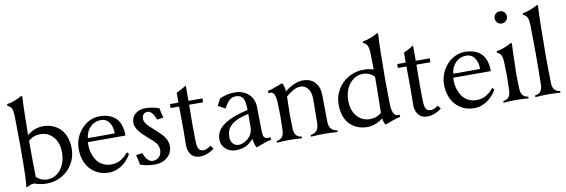

<svg xmlns="http://www.w3.org/2000/svg" viewBox="-56 -1216 4889 1657"><g transform="rotate(-10 2389.0 -387.5)"><path d="M300.8 -490.7Q344.7 -490.7 382.3 -476.1Q419.9 -461.4 449.2 -433.3Q478.5 -405.3 495.1 -360.1Q511.7 -314.9 511.7 -257.8Q511.7 -184.1 475.1 -123.8Q438.5 -63.5 378.4 -30.5Q318.4 2.4 248.5 2.4Q194.8 2.4 145.5 -15.6Q127.9 -18.6 117.7 -14.6L68.4 4.9Q79.1 -56.6 79.1 -366.2Q79.1 -455.1 76.2 -619.1Q75.2 -662.6 65.7 -684.8Q56.2 -707 29.3 -717.8V-732.4Q58.6 -735.4 96.2 -749.8Q133.8 -764.2 163.1 -781.2L169.9 -773.9Q165.5 -700.7 164.1 -618.7Q161.6 -512.7 161.1 -438Q227.5 -490.7 300.8 -490.7ZM161.1 -366.2Q161.1 -205.1 164.1 -70.3Q206.5 -31.7 257.8 -31.7Q329.1 -31.7 376.5 -90.3Q423.8 -148.9 423.8 -240.2Q423.8 -323.7 379.4 -375.5Q335 -427.2 265.1 -427.2Q206.5 -427.2 161.1 -388.2Z M988.3 -288.1H659.2Q658.2 -280.8 658.2 -266.1Q658.2 -228 668.5 -192.6Q678.7 -157.2 698.2 -127.9Q717.8 -98.6 750.5 -81.1Q783.2 -63.5 824.2 -63.5Q851.6 -63.5 874.8 -70.1Q897.9 -76.7 916.7 -89.6Q935.5 -102.5 947.8 -114Q960 -125.5 975.1 -143.1L990.7 -126.5Q980.5 -105.5 961.9 -83.5Q943.4 -61.5 918.5 -42Q893.6 -22.5 860.8 -10Q828.1 2.4 794.9 2.4Q725.1 2.4 673.3 -31.2Q621.6 -64.9 595.9 -120.1Q570.3 -175.3 570.3 -243.7Q570.3 -309.1 601.6 -366.5Q632.8 -423.8 684.3 -457.3Q735.8 -490.7 793.5 -490.7Q886.7 -490.7 937.5 -441.4Q988.3 -392.1 988.3 -288.1ZM664.6 -322.3H900.4Q900.4 -381.8 874.3 -419.2Q848.1 -456.5 801.3 -456.5Q747.1 -456.5 709.2 -419.2Q671.4 -381.8 664.6 -322.3Z M1184.6 -31.7Q1217.3 -31.7 1239.5 -54.4Q1261.7 -77.1 1261.7 -115.2Q1261.7 -136.2 1252.4 -156.5Q1243.2 -176.8 1215.3 -201.7L1140.6 -269.5Q1107.9 -299.3 1091.1 -328.9Q1074.2 -358.4 1074.2 -382.3Q1074.2 -432.6 1108.9 -461.7Q1143.6 -490.7 1197.8 -490.7Q1256.3 -490.7 1317.9 -468.8Q1326.2 -422.9 1336.9 -383.8L1281.2 -376Q1251.5 -456.5 1211.4 -456.5Q1188 -456.5 1175 -442.6Q1162.1 -428.7 1162.1 -402.3Q1162.1 -370.1 1203.6 -331.5L1278.8 -261.7Q1318.4 -225.6 1334 -194.8Q1349.6 -164.1 1349.6 -133.3Q1349.6 -73.2 1305.9 -35.4Q1262.2 2.4 1197.8 2.4Q1127 2.4 1068.4 -19Q1059.6 -67.9 1049.3 -105.5L1105 -113.3Q1134.3 -31.7 1184.6 -31.7Z M1698.2 -488.3V-454.1H1575.7Q1573.7 -362.3 1573.7 -271Q1573.7 -224.6 1575.7 -135.7Q1576.7 -86.9 1588.9 -66.7Q1601.1 -46.4 1631.8 -46.4Q1658.2 -46.4 1695.8 -74.2L1716.8 -44.9Q1691.9 -24.4 1658.7 -11Q1625.5 2.4 1591.3 2.4Q1540 2.4 1513.9 -31.5Q1487.8 -65.4 1487.8 -115.2Q1487.8 -137.7 1488.8 -185.5Q1489.7 -233.4 1489.7 -259.3Q1489.7 -283.2 1488.8 -354.7Q1487.8 -426.3 1487.8 -454.1H1413.1V-488.3H1487.8V-574.7Q1542 -601.1 1575.7 -622.6V-488.3Z M2064.5 -171.4V-288.1Q2005.4 -274.9 1966.1 -257.3Q1926.8 -239.7 1905.8 -217.5Q1884.8 -195.3 1876.5 -172.1Q1868.2 -148.9 1868.2 -118.2Q1868.2 -84.5 1887.5 -61.8Q1906.7 -39.1 1938.5 -39.1Q1957.5 -39.1 1979.2 -48.3Q2001 -57.6 2020 -74Q2039.1 -90.3 2051.8 -116Q2064.5 -141.6 2064.5 -171.4ZM1976.1 -490.7Q2056.2 -490.7 2102.3 -446.3Q2148.4 -401.9 2149.4 -333.5L2152.3 -124.5Q2152.8 -101.1 2155.8 -86.7Q2158.7 -72.3 2165.5 -65.2Q2172.4 -58.1 2180.2 -56.2Q2188 -54.2 2202.1 -54.2Q2208 -54.2 2217.8 -56.2L2221.2 -34.7Q2198.7 -30.3 2175.3 -22.9Q2151.9 -15.6 2122.1 -4.2Q2092.3 7.3 2086.4 9.3Q2076.7 -2.9 2070.1 -26.9Q2063.5 -50.8 2062.5 -69.3Q2022 -25.9 1985.8 -11.7Q1949.7 2.4 1903.8 2.4Q1852.5 2.4 1816.4 -30.8Q1780.3 -64 1780.3 -112.8Q1780.3 -190.9 1853.8 -241.5Q1927.2 -292 2064.5 -322.8Q2064 -398.9 2045.7 -427.7Q2027.3 -456.5 1982.4 -456.5Q1950.2 -456.5 1925.8 -433.6Q1901.4 -410.6 1880.4 -367.2L1817.4 -401.4L1847.7 -461.4Q1911.6 -490.7 1976.1 -490.7Z M2397 -498Q2414.1 -479 2418.5 -421.4Q2449.2 -449.7 2493.4 -470.2Q2537.6 -490.7 2577.1 -490.7Q2646.5 -490.7 2684.1 -448Q2721.7 -405.3 2721.7 -335Q2721.7 -225.1 2724.1 -108.9Q2724.6 -64.5 2742.2 -42.2Q2759.8 -20 2797.4 -14.6V0Q2727.5 -4.9 2680.2 -4.9Q2632.8 -4.9 2563 0V-14.6Q2600.6 -20 2618.2 -42.2Q2635.7 -64.5 2636.2 -108.9Q2638.7 -278.8 2638.7 -315.9Q2638.7 -377.4 2612.3 -409.7Q2585.9 -441.9 2548.3 -441.9Q2517.1 -441.9 2481.9 -422.1Q2446.8 -402.3 2419.9 -377.4Q2419.9 -354.5 2418 -298.6Q2416 -242.7 2416 -219.7Q2416 -193.8 2418.9 -100.1Q2419.9 -59.6 2435.5 -39.6Q2451.2 -19.5 2484.9 -14.6V0Q2421.4 -4.9 2375 -4.9Q2328.6 -4.9 2265.1 0V-14.6Q2298.8 -19.5 2314.5 -39.6Q2330.1 -59.6 2331.1 -100.1Q2334 -193.8 2334 -219.7Q2334 -242.7 2332.8 -277.6Q2331.5 -312.5 2331.1 -335.9Q2330.1 -379.9 2318.8 -407.2Q2307.6 -434.6 2287.1 -434.6Q2277.3 -434.6 2268.6 -432.6L2265.1 -454.1Q2288.6 -458.5 2309.1 -465.1Q2329.6 -471.7 2357.7 -482.9Q2385.7 -494.1 2397 -498Z M3057.1 2.4Q3013.2 2.4 2975.6 -12.2Q2938 -26.9 2908.7 -54.9Q2879.4 -83 2862.8 -128.2Q2846.2 -173.3 2846.2 -230.5Q2846.2 -304.2 2882.8 -364.5Q2919.4 -424.8 2979.5 -457.8Q3039.6 -490.7 3109.4 -490.7Q3156.2 -490.7 3196.8 -477.5Q3196.3 -502.4 3195.6 -551.3Q3194.8 -600.1 3194.3 -619.1Q3193.4 -662.6 3183.8 -684.8Q3174.3 -707 3147.5 -717.8V-732.4Q3176.8 -735.4 3214.4 -749.8Q3252 -764.2 3281.2 -781.2L3288.1 -773.9Q3283.7 -700.7 3282.2 -618.7Q3279.3 -456.1 3279.3 -366.2Q3279.3 -316.9 3282.2 -152.8Q3283.2 -110.8 3295.9 -82.5Q3308.6 -54.2 3329.1 -54.2Q3338.9 -54.2 3347.7 -56.2L3351.1 -34.7Q3332.5 -31.2 3313.5 -25.6Q3294.4 -20 3281.7 -15.4Q3269 -10.7 3248.3 -2.7Q3227.5 5.4 3216.3 9.3Q3201.7 -6.8 3195.8 -49.3Q3130.4 2.4 3057.1 2.4ZM3195.3 -210Q3197.3 -346.7 3197.3 -366.2V-414.1Q3153.3 -456.5 3100.1 -456.5Q3028.8 -456.5 2981.4 -397.9Q2934.1 -339.4 2934.1 -248Q2934.1 -164.6 2978.5 -112.8Q3022.9 -61 3092.8 -61Q3150.4 -61 3193.4 -97.2V-100.6Z M3689.9 -488.3V-454.1H3567.4Q3565.4 -362.3 3565.4 -271Q3565.4 -224.6 3567.4 -135.7Q3568.4 -86.9 3580.6 -66.7Q3592.8 -46.4 3623.5 -46.4Q3649.9 -46.4 3687.5 -74.2L3708.5 -44.9Q3683.6 -24.4 3650.4 -11Q3617.2 2.4 3583 2.4Q3531.7 2.4 3505.6 -31.5Q3479.5 -65.4 3479.5 -115.2Q3479.5 -137.7 3480.5 -185.5Q3481.4 -233.4 3481.4 -259.3Q3481.4 -283.2 3480.5 -354.7Q3479.5 -426.3 3479.5 -454.1H3404.8V-488.3H3479.5V-574.7Q3533.7 -601.1 3567.4 -622.6V-488.3Z M4189.9 -288.1H3860.8Q3859.9 -280.8 3859.9 -266.1Q3859.9 -228 3870.1 -192.6Q3880.4 -157.2 3899.9 -127.9Q3919.4 -98.6 3952.1 -81.1Q3984.9 -63.5 4025.9 -63.5Q4053.2 -63.5 4076.4 -70.1Q4099.6 -76.7 4118.4 -89.6Q4137.2 -102.5 4149.4 -114Q4161.6 -125.5 4176.8 -143.1L4192.4 -126.5Q4182.1 -105.5 4163.6 -83.5Q4145 -61.5 4120.1 -42Q4095.2 -22.5 4062.5 -10Q4029.8 2.4 3996.6 2.4Q3926.8 2.4 3875 -31.2Q3823.2 -64.9 3797.6 -120.1Q3772 -175.3 3772 -243.7Q3772 -309.1 3803.2 -366.5Q3834.5 -423.8 3886 -457.3Q3937.5 -490.7 3995.1 -490.7Q4088.4 -490.7 4139.2 -441.4Q4189.9 -392.1 4189.9 -288.1ZM3866.2 -322.3H4102.1Q4102.1 -381.8 4075.9 -419.2Q4049.8 -456.5 4002.9 -456.5Q3948.7 -456.5 3910.9 -419.2Q3873 -381.8 3866.2 -322.3Z M4251 0V-14.6Q4284.7 -19.5 4300.3 -39.6Q4315.9 -59.6 4316.9 -100.1Q4319.8 -193.8 4319.8 -219.7Q4319.8 -223.1 4316.9 -335.9Q4315.9 -379.9 4306.4 -402.1Q4296.9 -424.3 4270.5 -434.6V-449.2Q4299.8 -452.1 4337.2 -466.6Q4374.5 -481 4403.8 -498L4410.6 -490.7Q4406.2 -417.5 4404.8 -335.4Q4401.9 -224.1 4401.9 -219.7Q4401.9 -193.8 4404.8 -100.1Q4405.8 -59.6 4421.4 -39.6Q4437 -19.5 4470.7 -14.6V0Q4407.2 -4.9 4360.8 -4.9Q4314.5 -4.9 4251 0ZM4316.9 -691.9Q4301.3 -707.5 4301.3 -730Q4301.3 -752.4 4316.9 -768.1Q4332.5 -783.7 4355 -783.7Q4377.4 -783.7 4393.1 -768.1Q4408.7 -752.4 4408.7 -730Q4408.7 -707.5 4393.1 -691.9Q4377.4 -676.3 4355 -676.3Q4332.5 -676.3 4316.9 -691.9Z M4680.2 -366.2Q4680.2 -227.1 4683.1 -100.1Q4683.6 -59.6 4699.5 -39.6Q4715.3 -19.5 4749 -14.6V0Q4685.5 -4.9 4639.2 -4.9Q4592.8 -4.9 4529.3 0V-14.6Q4563 -19.5 4578.9 -39.6Q4594.7 -59.6 4595.2 -100.1Q4598.1 -227.1 4598.1 -366.2Q4598.1 -455.1 4595.2 -619.1Q4594.2 -663.1 4584.7 -685.1Q4575.2 -707 4548.8 -717.8V-732.4Q4578.1 -735.4 4615.5 -749.8Q4652.8 -764.2 4682.1 -781.2L4689 -773.9Q4684.6 -700.7 4683.1 -618.7Q4680.2 -456.1 4680.2 -366.2Z"/></g></svg>

Font: Flanker
Style: Regular
Weight: 400
Designer: Flanker
Foundry: Flanker
Version: Version 2.027